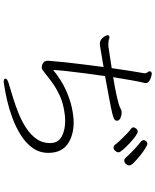

<svg xmlns="http://www.w3.org/2000/svg" viewBox="79 -882 842 1040"><g transform="rotate(90 500.0 -362.0)"><path d="M634 -574Q634 -566 626 -560.5Q618 -555 593.5 -549Q569 -543 521 -534Q473 -525 392 -510Q384 -455 377 -400.5Q370 -346 365 -301Q360 -256 359 -229Q416 -275 469 -298.5Q522 -322 567 -331Q612 -340 643 -340Q705 -340 750 -314Q795 -288 805 -236Q808 -220 808 -203Q808 -154 780.5 -116.5Q753 -79 710 -52.5Q667 -26 618 -8Q569 10 525.5 20Q482 30 453.5 34.5Q425 39 423 39Q410 39 407 33Q407 32 406.5 31.5Q406 31 406 30Q406 20 428 13Q465 2 509 -11.5Q553 -25 596 -42.5Q639 -60 675 -84Q711 -108 733 -139.5Q755 -171 755 -211Q755 -215 754.5 -218Q754 -221 754 -224Q751 -259 717 -276.5Q683 -294 635 -294Q627 -294 618.5 -293.5Q610 -293 602 -292Q541 -285 496.5 -264Q452 -243 420 -218.5Q388 -194 362 -174Q354 -167 345 -167Q344 -167 335 -168.5Q326 -170 317.5 -177.5Q309 -185 309 -201Q309 -207 310 -213.5Q311 -220 311 -225Q313 -251 317.5 -295Q322 -339 329 -393Q336 -447 343 -502Q299 -495 275 -490.5Q251 -486 239.5 -484.5Q228 -483 224 -482.5Q220 -482 216 -482Q198 -482 184.5 -497.5Q171 -513 171 -525Q171 -529 174 -532Q178 -534 180 -534Q185 -534 189.5 -532.5Q194 -531 197 -530Q202 -529 208 -528.5Q214 -528 220 -528H229Q240 -530 273.5 -534.5Q307 -539 349 -546Q357 -602 364.5 -649Q372 -696 377 -724V-726Q377 -734 371.5 -740Q366 -746 366 -752Q366 -754 366.5 -754.5Q367 -755 367 -756Q370 -763 380 -763Q385 -763 397 -759.5Q409 -756 419.5 -749Q430 -742 430 -731Q430 -728 429.5 -725Q429 -722 428 -719Q423 -699 415 -654.5Q407 -610 398 -554Q454 -563 501.5 -573.5Q549 -584 564 -592Q567 -594 574 -597Q581 -600 591 -600Q605 -600 619 -593.5Q633 -587 634 -576ZM850 -614Q842 -614 835 -621Q813 -646 791.5 -666Q770 -686 745 -706Q739 -712 739 -719Q739 -727 745 -733Q751 -739 760 -739Q766 -739 784.5 -727.5Q803 -716 824 -699Q845 -682 860.5 -666.5Q876 -651 876 -642Q876 -632 868 -623Q860 -614 850 -614ZM779 -556Q770 -556 764 -564Q758 -573 741 -591Q724 -609 706 -626.5Q688 -644 676 -652Q670 -657 670 -663Q670 -671 677 -679Q684 -687 693 -687Q701 -687 719 -674Q737 -661 756.5 -642.5Q776 -624 790.5 -607.5Q805 -591 805 -584Q805 -574 797 -565Q789 -556 779 -556Z"/></g></svg>

Font: Moon Stars Kai T HW Light
Style: Regular
Weight: 300
Designer: GuiWonder
Version: Version 1.101